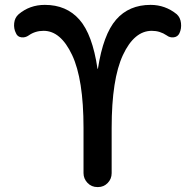

<svg xmlns="http://www.w3.org/2000/svg" viewBox="-20 -760 793 780"><path d="M96.7 -616.2Q83 -606.4 66.9 -608.4Q50.8 -610.4 44.9 -625Q35.2 -643.6 37.6 -666Q40 -688.5 55.7 -702.1Q100.6 -740.2 162.1 -740.2Q250 -740.2 302.7 -680.2Q355.5 -620.1 376 -481.4Q376 -480.5 377 -480.5Q377.9 -480.5 377.9 -481.4Q399.4 -620.1 451.7 -680.2Q503.9 -740.2 591.8 -740.2Q651.4 -740.2 698.2 -702.1Q712.9 -688.5 715.3 -666Q717.8 -643.6 709 -625Q702.1 -610.4 686 -608.4Q669.9 -606.4 657.2 -616.2Q629.9 -634.8 596.7 -634.8Q525.4 -634.8 479.5 -536.6Q433.6 -438.5 433.6 -240.2V-56.6Q433.6 -33.2 417.5 -16.6Q401.4 0 377.9 0H376Q351.6 0 335.4 -17.1Q319.3 -34.2 319.3 -56.6V-240.2Q319.3 -438.5 272.9 -536.6Q226.6 -634.8 157.2 -634.8Q123 -634.8 96.7 -616.2Z"/></svg>

Font: Rounded Mgen+ 2p medium
Style: Regular
Weight: 500
Designer: [Source Han Sans]
Ryoko NISHIZUKA  (kana & ideographs); Paul D. Hunt (Latin, Greek & Cyrillic); Wenlong ZHANG  (bopomofo
Version: Version 1.059.20150602